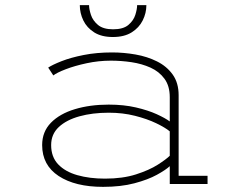

<svg xmlns="http://www.w3.org/2000/svg" viewBox="-20 -716 915 747"><path d="M381 11Q272.5 11 208.2 -31.2Q144 -73.5 144 -151.5Q144 -203.5 178.2 -238.5Q212.5 -273.5 271.2 -291.2Q330 -309 403 -309Q461.5 -309 508.8 -298Q556 -287 589.5 -271.8Q623 -256.5 640.5 -243.5V-338Q640.5 -381.5 620 -409.5Q599.5 -437.5 565.8 -452.8Q532 -468 491.8 -474Q451.5 -480 411.5 -480Q364 -480 317.2 -470Q270.5 -460 235.5 -446.5Q200.5 -433 187.5 -422.5L167.5 -453Q184 -464 219.5 -478Q255 -492 305.5 -502Q356 -512 416 -512Q461.5 -512 507.2 -504Q553 -496 591 -477Q629 -458 652 -425.8Q675 -393.5 675 -345.5V-32H787.5V0H640.5V-69.5Q625 -55 590.5 -36Q556 -17 503.2 -3Q450.5 11 381 11ZM388.5 -21Q457.5 -21 509 -37.5Q560.5 -54 593.8 -75.2Q627 -96.5 640.5 -110V-205Q623 -219.5 587.8 -236.5Q552.5 -253.5 505 -265.5Q457.5 -277.5 403 -277.5Q340 -277.5 289.2 -263.5Q238.5 -249.5 208.8 -221.8Q179 -194 179 -151.5Q179 -105.5 206.2 -76.8Q233.5 -48 281 -34.5Q328.5 -21 388.5 -21ZM419 -572Q375 -572 346.5 -590Q318 -608 304.2 -636.5Q290.5 -665 290.5 -696H326.5Q326.5 -680.5 333.8 -658.2Q341 -636 361.2 -619Q381.5 -602 420 -602Q459.5 -602 479.5 -619Q499.5 -636 506.5 -658.2Q513.5 -680.5 513.5 -696H549.5Q549.5 -665 535.2 -636.5Q521 -608 492.2 -590Q463.5 -572 419 -572Z"/></svg>

Font: Trispace SemiExpanded Thin
Style: Regular
Weight: 100
Width: 6
Designer: Tyler Finck
Foundry: Etcetera Type Company
Version: Version 1.210; ttfautohint (v1.8.3)